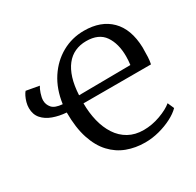

<svg xmlns="http://www.w3.org/2000/svg" viewBox="-128 -702 874 856"><g transform="rotate(-30 309.0 -274.0)"><path d="M388.5 11Q339 11 296 -5Q253 -21 220.5 -55.8Q188 -90.5 169.8 -146Q151.5 -201.5 151.5 -280Q115 -282.5 83.8 -293.8Q52.5 -305 33.8 -326.5Q15 -348 15 -381Q15 -395.5 19 -410Q23 -424.5 29 -436.8Q35 -449 41 -455.5L107.5 -443.5Q100.5 -433.5 93.8 -413.5Q87 -393.5 87 -378.5Q87 -357.5 101.2 -340.8Q115.5 -324 154.5 -321Q164.5 -393.5 199.2 -446.5Q234 -499.5 286 -528.5Q338 -557.5 399.5 -557.5Q486.5 -557.5 536.5 -507.8Q586.5 -458 589.5 -363Q589.5 -334 588.5 -313.8Q587.5 -293.5 584 -278H236.5Q236.5 -229.5 247 -186.5Q257.5 -143.5 279 -110.5Q300.5 -77.5 333.5 -59Q366.5 -40.5 410.5 -40.5Q453.5 -40.5 496 -56Q538.5 -71.5 561.5 -91L576 -58Q557.5 -39 527.2 -23.5Q497 -8 461 1.5Q425 11 388.5 11ZM237.5 -319 503 -321.5Q504.5 -330 505.2 -342.8Q506 -355.5 506 -365Q506 -430 477.8 -471.2Q449.5 -512.5 385 -512.5Q353 -512.5 326.8 -500.5Q300.5 -488.5 281.5 -464.2Q262.5 -440 251.2 -403.8Q240 -367.5 237.5 -319Z"/></g></svg>

Font: Merriweather 48pt Light
Style: Regular
Weight: 300
Version: Version 2.100